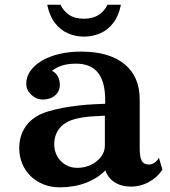

<svg xmlns="http://www.w3.org/2000/svg" viewBox="-20 -780 725 818"><path d="M237.8 -759.8Q250.5 -732.9 274.7 -716.6Q298.8 -700.2 336.9 -700.2Q375.5 -700.2 400.4 -716.6Q425.3 -732.9 438 -759.8H495.1Q485.8 -712.4 462.6 -682.4Q439.5 -652.3 407.2 -638.2Q375 -624 337.9 -624Q301.3 -624 269 -638.2Q236.8 -652.3 213.9 -682.4Q190.9 -712.4 181.2 -759.8ZM428.2 -353Q428.2 -431.6 397.5 -470.2Q366.7 -508.8 304.2 -508.8Q272 -508.8 247.3 -501.7Q222.7 -494.6 201.2 -478Q216.3 -472.2 225.6 -455.6Q234.9 -439 234.9 -418.9Q234.9 -391.1 214.6 -373.5Q194.3 -356 162.1 -356Q144 -356 127.9 -365.5Q111.8 -375 101.8 -390.1Q91.8 -405.3 91.8 -421.9Q91.8 -452.1 109.1 -477.3Q126.5 -502.4 157.7 -521Q189 -539.6 231.7 -549.8Q274.4 -560.1 325.2 -560.1Q444.8 -560.1 510 -507.1Q575.2 -454.1 575.2 -356V-147Q575.2 -110.4 584 -94.7Q592.8 -79.1 613.8 -79.1Q640.1 -79.1 657.2 -107.9L671.9 -57.1Q649.4 -23.4 614 -4.2Q578.6 15.1 538.1 15.1Q497.6 15.1 468.5 -3.4Q439.5 -22 429.2 -54.2Q395 -19.5 345 -0.7Q294.9 18.1 234.9 18.1Q197.3 18.1 165.8 5.6Q134.3 -6.8 110.8 -29.5Q87.4 -52.2 74.7 -82.8Q62 -113.3 62 -148.9Q62 -196.3 84 -232.9Q106 -269.5 147.9 -291Q163.6 -299.3 189 -306.6Q214.4 -314 246.1 -320.1Q277.8 -326.2 313 -330.3Q348.1 -334.5 383.8 -335.9L428.2 -337.9ZM391.1 -285.2Q301.3 -280.8 264.2 -258.8Q238.8 -245.1 224.9 -220.7Q210.9 -196.3 210.9 -166Q210.9 -137.2 223.9 -114.3Q236.8 -91.3 259 -78.1Q281.2 -64.9 309.1 -64.9Q341.3 -64.9 367.9 -77.9Q394.5 -90.8 410.6 -112.3Q426.8 -133.8 426.8 -159.2V-287.1Z"/></svg>

Font: BIZ UDPMincho
Style: Bold
Weight: 700
Designer: TypeBank Co., Ltd.
Foundry: Morisawa Inc.
Version: Version 1.06